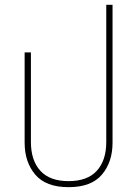

<svg xmlns="http://www.w3.org/2000/svg" viewBox="-20 -765 569 795"><path d="M264 10Q170 10 126 -42Q82 -94 82 -174V-548H108V-177Q108 -101 147 -58Q186 -15 264 -15Q342 -15 381 -58Q420 -101 420 -177V-745H446V-174Q446 -94 402 -42Q358 10 264 10Z"/></svg>

Font: Noto Sans Thai SemCond Thin
Style: Regular
Weight: 100
Width: 4
Designer: Monotype Design Team
Foundry: Monotype Imaging Inc.
Version: Version 2.002; ttfautohint (v1.8.4.7-5d5b)